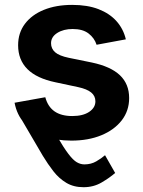

<svg xmlns="http://www.w3.org/2000/svg" viewBox="-20 -573 595 797"><path d="M145 -137.7Q187.5 -57.6 216.1 -8.5Q244.6 40.5 264.2 66.2Q283.7 91.8 299.1 100.6Q314.5 109.4 330.1 109.4Q357.9 109.4 379.4 96.9Q400.9 84.5 416 71.3L458 145Q435.5 164.6 402.1 184.3Q368.7 204.1 326.7 204.1Q285.6 204.1 255.4 186Q225.1 168 201.9 138.2Q178.7 108.4 157.7 73.7L57.6 -97.2ZM276.4 10.7Q212.4 10.7 162.6 -7.6Q112.8 -25.9 81.3 -61.3Q49.8 -96.7 40.5 -146.5L168 -169.4Q178.7 -129.9 206.5 -110.6Q234.4 -91.3 279.8 -91.3Q324.2 -91.3 350.1 -108.6Q376 -126 376 -152.3Q376 -174.8 358.4 -189.2Q340.8 -203.6 304.2 -211.4L210.4 -231.4Q132.3 -247.6 93.8 -286.1Q55.2 -324.7 55.2 -385.3Q55.2 -436.5 83.5 -474.1Q111.8 -511.7 162.4 -532.2Q212.9 -552.7 279.8 -552.7Q343.3 -552.7 389.2 -534.9Q435.1 -517.1 463.6 -485.1Q492.2 -453.1 502.4 -409.7L380.9 -387.2Q372.1 -415 347.9 -433.8Q323.7 -452.6 281.7 -452.6Q243.7 -452.6 217.8 -436.3Q191.9 -419.9 191.9 -393.6Q191.9 -371.1 208.7 -356.2Q225.6 -341.3 265.6 -333L361.3 -313.5Q439.9 -296.9 478 -260.5Q516.1 -224.1 516.1 -166Q516.1 -113.3 485.4 -73.5Q454.6 -33.7 400.6 -11.5Q346.7 10.7 276.4 10.7Z"/></svg>

Font: Inter Cardless
Style: Bold
Weight: 700
Designer: Rasmus Andersson
Foundry: rsms
Version: Version 4.001;git-9221beed3